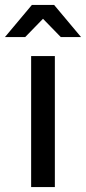

<svg xmlns="http://www.w3.org/2000/svg" viewBox="-35 -757 348 777"><path d="M91 -530H187V0H91ZM211 -607 139 -681 67 -607H-15L94 -737H184L293 -607Z"/></svg>

Font: Montserrat Alternates Medium
Style: Regular
Weight: 500
Designer: Julieta Ulanovsky
Foundry: Julieta Ulanovsky
Version: Version 7.200